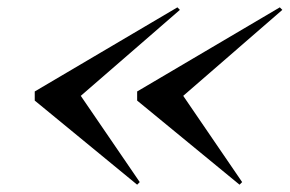

<svg xmlns="http://www.w3.org/2000/svg" viewBox="-20 -650 792 525"><path d="M481 -387.9 642.1 -152.1 635 -145 355 -375V-399.9L745.1 -629.9L752 -623ZM200.9 -387.9 362.1 -152.1 355 -145 75 -375V-399.9L465.1 -629.9L471.9 -623Z"/></svg>

Font: Bodoni* 16
Style: Italic
Weight: 400
Italic angle: -13°
Version: Version 2.000